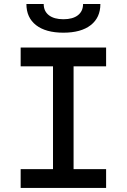

<svg xmlns="http://www.w3.org/2000/svg" viewBox="-20 -928 626 948"><path d="M241.7 0V-693.4H343.3V0ZM82 0V-92.8H503.9V0ZM82 -600.6V-693.4H503.9V-600.6ZM293 -766.6Q206.1 -766.6 158.2 -803.7Q110.4 -840.8 110.4 -908.2H195.8Q195.8 -872.6 221.4 -852.8Q247.1 -833 293 -833Q339.4 -833 364.7 -852.8Q390.1 -872.6 390.1 -908.2H475.6Q475.6 -840.8 427.7 -803.7Q379.9 -766.6 293 -766.6Z"/></svg>

Font: Cascadia Code
Style: Regular
Weight: 400
Designer: Aaron Bell
Foundry: Saja Typeworks
Version: Version 2404.023